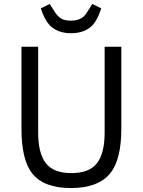

<svg xmlns="http://www.w3.org/2000/svg" viewBox="-20 -933 718 965"><path d="M171.9 -698.2H87.9V-286.1Q87.9 -128.9 142.1 -61Q200.7 12.2 335.9 12.2Q473.1 12.2 533.2 -61Q589.8 -129.9 589.8 -286.1V-698.2H505.9V-266.1Q505.9 -163.1 467.5 -113Q429.2 -63 338.9 -63Q248.5 -63 210.2 -113Q171.9 -163.1 171.9 -266.1ZM336.9 -766.1Q408.2 -766.1 446.8 -808.1Q470.7 -834.5 488.8 -891.1L443.8 -913.1L422.9 -879.9Q407.7 -853.5 393.1 -844.2Q370.1 -829.1 336.9 -829.1Q302.2 -829.1 284.2 -841.8Q266.1 -854.5 251 -879.9L230 -913.1L185.1 -891.1Q202.6 -835.9 228 -808.1Q266.6 -766.1 336.9 -766.1Z"/></svg>

Font: Plexus Sans
Style: Regular
Weight: 400
Version: Version 2.001;PS 002.001;hotconv 1.0.70;makeotf.lib2.5.58329